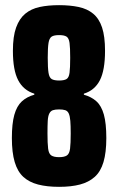

<svg xmlns="http://www.w3.org/2000/svg" viewBox="-20 -716 458 744"><path d="M209 8Q162 8 127.5 -1Q93 -10 70.5 -30.5Q48 -51 37 -88Q26 -125 26 -181Q26 -237 35.5 -271Q45 -305 64.5 -323Q84 -341 113 -349V-353Q71 -366 50.5 -405Q30 -444 30 -519Q30 -575 42.5 -609.5Q55 -644 78 -663Q101 -682 134 -689Q167 -696 209 -696Q251 -696 284.5 -689Q318 -682 341 -663Q364 -644 375.5 -609.5Q387 -575 387 -519Q387 -444 367 -405Q347 -366 305 -353V-349Q334 -341 353.5 -323.5Q373 -306 382.5 -272Q392 -238 392 -181Q392 -125 381 -88Q370 -51 347 -30.5Q324 -10 290 -1Q256 8 209 8ZM209 -107Q229 -107 239 -113.5Q249 -120 251.5 -140Q254 -160 254 -199Q254 -229 252.5 -247.5Q251 -266 246.5 -276Q242 -286 233 -289Q224 -292 209 -292Q194 -292 185 -289Q176 -286 171 -276Q166 -266 165 -247.5Q164 -229 164 -199Q164 -160 166.5 -140Q169 -120 179 -113.5Q189 -107 209 -107ZM209 -404Q228 -404 237.5 -409.5Q247 -415 249.5 -434Q252 -453 252 -492Q252 -531 249.5 -549.5Q247 -568 238 -574Q229 -580 209 -580Q189 -580 180 -574Q171 -568 168 -549.5Q165 -531 165 -492Q165 -453 168 -434Q171 -415 180.5 -409.5Q190 -404 209 -404Z"/></svg>

Font: Saira ExtraCondensed ExtraBold
Style: Regular
Weight: 800
Width: 2
Designer: Hector Gatti with collaboration of the Omnibus-Type team
Foundry: Omnibus-Type
Version: Version 1.101